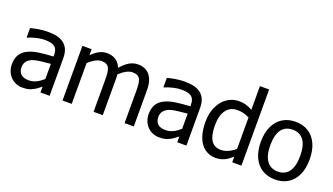

<svg xmlns="http://www.w3.org/2000/svg" viewBox="-68 -1273 3121 1800"><g transform="rotate(20 1492.5 -372.5)"><path d="M371.1 -58.1Q357.9 -48.3 341.3 -35.2Q304.2 -5.9 257.8 8.3Q234.4 15.1 193.8 15.1Q160.2 15.1 130.1 2.7Q100.1 -9.8 76.7 -33.2Q54.2 -55.7 41.3 -88.9Q28.3 -122.1 28.3 -158.2Q28.3 -215.8 52.5 -255.4Q76.7 -294.9 127.9 -317.9Q169.9 -336.9 227.8 -345.5Q285.6 -354 371.1 -358.9V-376.5Q371.1 -436.5 334 -459Q305.2 -477.5 238.8 -477.5Q206.1 -477.5 163.1 -467.8Q120.1 -458 78.1 -440.4H72.8V-533.7Q104.5 -543 150.9 -550.8Q197.3 -558.6 239.3 -558.6Q296.9 -558.6 335.2 -549.6Q373.5 -540.5 403.3 -518.1Q433.1 -495.6 447.8 -460Q462.4 -424.3 462.4 -373V0H371.1ZM371.1 -285.6 361.3 -284.7Q311 -280.3 271.7 -275.4Q232.4 -270.5 207.5 -263.2Q123 -236.8 123 -164.1Q123 -117.2 149.4 -93.3Q175.8 -69.3 226.6 -69.3Q267.1 -69.3 301.8 -86.4Q336.4 -103.5 371.1 -134.3Z M1210.4 0V-315.4Q1210.4 -357.9 1207 -388.2Q1203.6 -418.5 1195.3 -435.1Q1185.1 -454.6 1167 -463.9Q1148.9 -473.1 1118.7 -473.1Q1062.5 -473.1 990.7 -405.8L992.2 -386.2Q992.7 -378.4 992.7 -358.9V0H900.9V-315.4Q900.9 -357.9 897.5 -388.2Q894 -418.5 885.7 -435.1Q875.5 -454.6 857.4 -463.9Q839.4 -473.1 809.1 -473.1Q780.8 -473.1 748 -455.3Q715.3 -437.5 683.1 -407.2V0H591.3V-545.4H683.1V-484.9Q721.2 -522.9 756.6 -541.7Q792 -560.5 832.5 -560.5Q882.8 -560.5 919.7 -537.6Q956.5 -514.6 975.1 -466.3Q1018.1 -514.6 1057.6 -537.6Q1097.2 -560.5 1142.1 -560.5Q1215.3 -560.5 1256.3 -514.2Q1279.3 -488.3 1290.8 -450.7Q1302.2 -413.1 1302.2 -358.9V0Z M1735.8 -58.1Q1722.7 -48.3 1706.1 -35.2Q1668.9 -5.9 1622.6 8.3Q1599.1 15.1 1558.6 15.1Q1524.9 15.1 1494.9 2.7Q1464.8 -9.8 1441.4 -33.2Q1418.9 -55.7 1406 -88.9Q1393.1 -122.1 1393.1 -158.2Q1393.1 -215.8 1417.2 -255.4Q1441.4 -294.9 1492.7 -317.9Q1534.7 -336.9 1592.5 -345.5Q1650.4 -354 1735.8 -358.9V-376.5Q1735.8 -436.5 1698.7 -459Q1669.9 -477.5 1603.5 -477.5Q1570.8 -477.5 1527.8 -467.8Q1484.9 -458 1442.9 -440.4H1437.5V-533.7Q1469.2 -543 1515.6 -550.8Q1562 -558.6 1604 -558.6Q1661.6 -558.6 1700 -549.6Q1738.3 -540.5 1768.1 -518.1Q1797.9 -495.6 1812.5 -460Q1827.1 -424.3 1827.1 -373V0H1735.8ZM1735.8 -285.6 1726.1 -284.7Q1675.8 -280.3 1636.5 -275.4Q1597.2 -270.5 1572.3 -263.2Q1487.8 -236.8 1487.8 -164.1Q1487.8 -117.2 1514.2 -93.3Q1540.5 -69.3 1591.3 -69.3Q1631.8 -69.3 1666.5 -86.4Q1701.2 -103.5 1735.8 -134.3Z M2376 0H2284.2V-55.7Q2258.3 -34.2 2243.9 -23.7Q2229.5 -13.2 2210.4 -4.4Q2189.9 5.4 2168.7 10.3Q2147.5 15.1 2121.1 15.1Q2076.7 15.1 2038.8 -3.7Q2001 -22.5 1974.6 -57.6Q1947.3 -94.7 1932.9 -147.7Q1918.5 -200.7 1918.5 -268.6Q1918.5 -337.9 1936.3 -390.6Q1954.1 -443.4 1988.3 -484.4Q2018.1 -520 2060.3 -540.3Q2102.5 -560.5 2148.9 -560.5Q2188.5 -560.5 2218.8 -552Q2249 -543.5 2284.2 -523.4V-759.8H2376ZM2284.2 -447.3Q2250.5 -463.4 2223.4 -470Q2196.3 -476.6 2164.1 -476.6Q2092.8 -476.6 2053 -423.1Q2013.2 -369.6 2013.2 -270.5Q2013.2 -172.4 2044.7 -122.3Q2076.2 -72.3 2142.6 -72.3Q2178.2 -72.3 2214.6 -88.4Q2251 -104.5 2284.2 -132.8Z M2714.4 15.1Q2639.2 15.1 2584 -19.8Q2528.8 -54.7 2499.5 -119.6Q2470.2 -184.6 2470.2 -272.5Q2470.2 -362.3 2500.5 -427.2Q2530.8 -492.2 2585.9 -526.4Q2641.1 -560.5 2714.4 -560.5Q2788.1 -560.5 2842.8 -526.6Q2897.5 -492.7 2927.5 -427.7Q2957.5 -362.8 2957.5 -272.5Q2957.5 -182.1 2927.5 -117.2Q2897.5 -52.2 2842.8 -18.6Q2788.1 15.1 2714.4 15.1ZM2714.4 -481.4Q2641.6 -481.4 2603.3 -429.2Q2564.9 -377 2564.9 -272.5Q2564.9 -170.4 2603.5 -117.2Q2642.1 -64 2714.4 -64Q2786.1 -64 2824.5 -116.7Q2862.8 -169.4 2862.8 -272.5Q2862.8 -377 2824.7 -429.2Q2786.6 -481.4 2714.4 -481.4Z"/></g></svg>

Font: SG Kara Bold
Style: Regular
Weight: 400
Designer: Damoon Khanjanzadeh
Version: Version 1.000